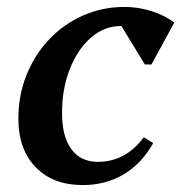

<svg xmlns="http://www.w3.org/2000/svg" viewBox="-20 -521 524 554"><path d="M219 13Q133 13 83 -38.5Q33 -90 33 -178Q33 -246 56.5 -304.5Q80 -363 121.5 -407Q163 -451 219 -476Q275 -501 339 -501Q378 -501 415.5 -489.5Q453 -478 483 -456L417 -335H398L315 -471H408V-410Q400 -422 386.5 -430Q373 -438 358 -442Q343 -446 329 -446Q281 -446 242.5 -412.5Q204 -379 181.5 -322Q159 -265 159 -195Q159 -127 186 -90.5Q213 -54 262 -54Q302 -54 335 -71.5Q368 -89 395 -125L422 -108Q389 -49 337 -18Q285 13 219 13Z"/></svg>

Font: Platypi Light Medium
Style: Italic
Weight: 500
Italic angle: -13°
Version: Version 1.200